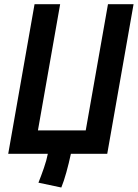

<svg xmlns="http://www.w3.org/2000/svg" viewBox="-20 -713 639 890"><path d="M264.2 156.2 158.2 133.8Q171.4 100.6 183.6 65.4Q195.8 30.3 201.7 0H136.7H18.1L140.1 -693.4H258.8L155.8 -108.4H377.4L480.5 -693.4H599.1L477.1 0H308.6Q299.3 43.5 287.6 85.7Q275.9 127.9 264.2 156.2Z"/></svg>

Font: CaskaydiaCove NFP SemiBold
Style: Italic
Weight: 600
Italic angle: -10°
Designer: Aaron Bell
Foundry: Saja Typeworks
Version: Version 2111.001; VTT 6.35;Nerd Fonts 3.1.1